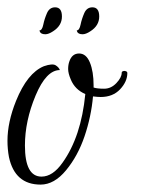

<svg xmlns="http://www.w3.org/2000/svg" viewBox="-49 -499 383 519"><path d="M100 -479.2Q118.4 -479.2 118.4 -454.4Q118.4 -429.6 94.4 -414.4Q82.4 -406.4 73.6 -406.4Q60.8 -406.4 58.4 -414.4L57.6 -416.8Q64.8 -416.8 68 -432.4Q71.2 -448 78 -463.6Q84.8 -479.2 100 -479.2ZM200.8 -479.2Q219.2 -479.2 219.2 -454.4Q219.2 -429.6 195.2 -414.4Q183.2 -406.4 174.4 -406.4Q161.6 -406.4 159.2 -414.4L158.4 -416.8Q165.6 -416.8 168.8 -432.4Q172 -448 178.8 -463.6Q185.6 -479.2 200.8 -479.2ZM18.4 -105.6Q18.4 -21.6 63.2 -21.6Q93.6 -21.6 120 -59.2Q170.4 -129.6 181.6 -244.8Q153.6 -256.8 142.4 -284Q135.2 -300.8 135.2 -312.4Q135.2 -324 138.4 -332.8Q145.6 -354.4 164.8 -354.4Q184 -354.4 194 -330Q204 -305.6 204 -268Q204 -265.6 204 -262.4Q213.6 -259.2 232.4 -259.2Q251.2 -259.2 265.6 -274.4Q280 -289.6 280 -302.4Q280 -305.6 284 -306.8Q288 -308 291.6 -306.4Q295.2 -304.8 295.2 -301.6Q295.2 -278.4 275.6 -257.6Q256 -236.8 223.2 -236.8Q215.2 -236.8 202.4 -238.4Q197.6 -184 179.6 -130.8Q161.6 -77.6 129.6 -38.8Q97.6 0 60.8 0Q-8.8 0 -24.8 -74.4Q-28.8 -96 -28.8 -118.4Q-28.8 -168.8 -5.6 -226.4Q24.8 -301.6 69.6 -320Q92.8 -328 101.6 -322.4Q110.4 -316.8 112.8 -309.6Q76 -309.6 47.2 -240.8Q18.4 -172 18.4 -105.6Z"/></svg>

Font: Rouge Script
Style: Regular
Weight: 400
Designer: Sabrina Mariela Lopez
Foundry: Typesenses
Version: Version 1.003